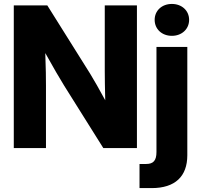

<svg xmlns="http://www.w3.org/2000/svg" viewBox="-20 -755 1024 979"><path d="M50.3 0H214.4V-318.8C214.4 -349.6 213.9 -410.6 210.9 -484.4C250.5 -413.1 286.1 -352.1 307.1 -318.4L506.8 0H678.2V-727.5H514.2V-392.1C514.2 -360.4 515.1 -300.8 516.6 -243.7C488.3 -295.9 457.5 -350.6 440.4 -377.9L221.2 -727.5H50.3ZM777.8 -515.6V20C777.8 63.5 762.2 81.1 725.1 81.1H691.4V204.1H753.4C873.5 204.1 935.1 144 935.1 36.6V-515.6ZM856.4 -572.3C907.2 -572.3 944.3 -606.9 944.3 -653.8C944.3 -700.7 907.2 -734.9 856.4 -734.9C805.2 -734.9 768.6 -700.7 768.6 -653.8C768.6 -606.9 805.2 -572.3 856.4 -572.3Z"/></svg>

Font: Raveo Display
Style: Bold
Weight: 700
Designer: Jakub Foglar, Rasmus Andersson (Inter)
Foundry: Jakubfoglar.com
Version: Version 1.100;Glyphs 3.2.3 (3260)